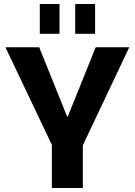

<svg xmlns="http://www.w3.org/2000/svg" viewBox="-20 -935 670 955"><path d="M7 -700H175L314 -355H317L456 -700H623L390 -208H241ZM238 -274H392V0H238ZM276 -915V-767H178V-915ZM453 -915V-767H354V-915Z"/></svg>

Font: Pathway Extreme 28pt
Style: Bold
Weight: 700
Designer: Eduardo Rodriguez Tunni
Foundry: Eduardo Rodriguez Tunni
Version: Version 1.001;gftools[0.9.26]